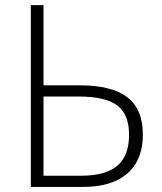

<svg xmlns="http://www.w3.org/2000/svg" viewBox="-20 -734 635 754"><path d="M101.1 0V-713.9H150.9V-398.9H294.9Q418 -398.9 479.5 -352.3Q541 -305.7 541 -205.1Q541 -106 480.5 -53Q419.9 0 306.2 0ZM150.9 -43.9H297.9Q394 -43.9 440.4 -82.8Q486.8 -121.6 486.8 -205.1Q486.8 -285.6 439.9 -320.3Q393.1 -355 288.1 -355H150.9Z"/></svg>

Font: Open Sans Light
Style: Regular
Weight: 300
Foundry: Ascender Corporation
Version: Version 1.10